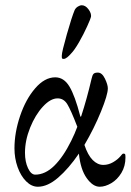

<svg xmlns="http://www.w3.org/2000/svg" viewBox="-20 -695 497 730"><path d="M35 0ZM35 -131Q35 -191 56.5 -254.5Q78 -318 114 -359.5Q150 -401 190 -401Q223 -401 244 -366Q265 -331 285 -254Q286 -251 287 -251Q288 -251 289 -254Q310 -318 328 -395Q331 -409 335.5 -414Q340 -419 352 -419Q368 -419 379 -396Q390 -373 390 -359Q390 -335 364 -271Q338 -207 301 -144Q314 -105 332.5 -86.5Q351 -68 373 -68Q392 -68 409.5 -78Q427 -88 438 -101Q440 -103 443 -107Q446 -111 449 -111Q455 -111 456 -108Q457 -105 457 -96Q457 -63 441.5 -37.5Q426 -12 403 1.5Q380 15 359 15Q333 15 309.5 -18Q286 -51 280 -111Q241 -54 201 -19.5Q161 15 124 15Q100 15 79.5 -5.5Q59 -26 47 -59.5Q35 -93 35 -131ZM251 -160Q264 -186 274 -213Q249 -278 235.5 -299.5Q222 -321 199 -321Q172 -321 143 -289.5Q114 -258 94.5 -209.5Q75 -161 75 -114Q75 -80 86.5 -55.5Q98 -31 114 -31Q152 -31 186.5 -65Q221 -99 251 -160ZM215 -484Q215 -497 234 -564Q253 -631 264 -657Q268 -665 276 -670Q284 -675 291 -675Q305 -675 316.5 -659.5Q328 -644 326 -631Q325 -625 311.5 -595Q298 -565 280.5 -534.5Q263 -504 249 -490Q243 -483 235.5 -477Q228 -471 222 -471Q217 -471 216 -473Q215 -475 215 -478.5Q215 -482 215 -484Z"/></svg>

Font: EB Garamond
Style: Regular
Weight: 400
Designer: Georg Duffner and Octavio Pardo
Foundry: Georg Duffner
Version: Version 1.000; ttfautohint (v1.6)